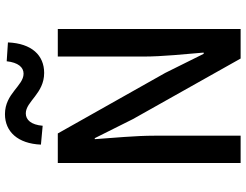

<svg xmlns="http://www.w3.org/2000/svg" viewBox="-128 -862 990 774"><g transform="rotate(-90 367.0 -475.0)"><path d="M97 0H207V-346C207 -427 198 -512 193 -588H197L274 -434L518 0H637V-737H526V-393C526 -313 536 -224 542 -149H537L460 -304L216 -737H97ZM460 -792C531 -792 579 -842 583 -938L507 -943C502 -897 483 -875 457 -875C408 -875 377 -950 294 -950C223 -950 175 -898 171 -805L247 -798C251 -845 271 -866 297 -866C345 -866 377 -792 460 -792Z"/></g></svg>

Font: ChiuKong Gothic CL Medium
Style: Regular
Weight: 500
Designer: Ryoko NISHIZUKA 西塚涼子 (kana, bopomofo & ideographs); Paul D. Hunt (Latin, Greek & Cyrillic); Sandoll Communications 산돌커뮤니
Foundry: Adobe
Version: Version 1.300